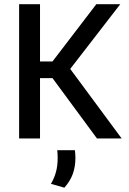

<svg xmlns="http://www.w3.org/2000/svg" viewBox="-20 -659 614 914"><path d="M441.5 0 230 -287H163.5V-366.5H230L438.5 -639H552.5L305.5 -319.5L305 -343.5L559 0ZM71 0V-639H170.5V0ZM336.5 56Q337.5 63 338.2 72.5Q339 82 339 92.5Q339 133.5 327 167.8Q315 202 286.5 234.5L222.5 216Q238.5 189 246.5 159.5Q254.5 130 254.5 93.5Q254.5 83.5 254 74.5Q253.5 65.5 252.5 56Z"/></svg>

Font: Anek Latin Medium
Style: Regular
Weight: 500
Designer: Yesha Goshar
Foundry: Ek Type
Version: Version 1.003